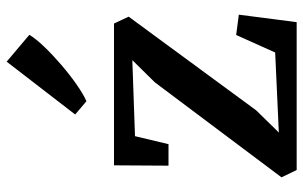

<svg xmlns="http://www.w3.org/2000/svg" viewBox="-187 -723 910 576"><g transform="rotate(-90 268.0 -435.0)"><path d="M375.5 -493 147.5 -485 123.5 -384.5H59L60 -548H485.5L506 -504L225 -121.5L158.5 -53.5L398.5 -64.5L451 -181.5L512 -173.5L489.5 0H46L24 -45.5L309 -425.5ZM252 -631 212.5 -664.5 371 -870 451.5 -802Q440 -782.5 415.5 -757Q391 -731.5 361 -705.8Q331 -680 302.2 -660Q273.5 -640 253 -631Z"/></g></svg>

Font: Merriweather 36pt SemiBold
Style: Regular
Weight: 600
Version: Version 2.100